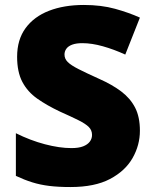

<svg xmlns="http://www.w3.org/2000/svg" viewBox="-20 -744 617 774"><path d="M544 -217Q544 -159 514.5 -107Q485 -55 423.5 -22.5Q362 10 264 10Q215 10 178.5 5.5Q142 1 110 -9Q78 -19 44 -35V-207Q102 -178 161 -162.5Q220 -147 268 -147Q297 -147 315 -154Q333 -161 342 -173Q351 -185 351 -200Q351 -219 338 -232Q325 -245 297 -259Q269 -273 222 -294Q169 -319 130 -346.5Q91 -374 70 -414Q49 -454 49 -515Q49 -584 83 -630.5Q117 -677 177.5 -700.5Q238 -724 318 -724Q388 -724 444 -708.5Q500 -693 544 -673L485 -524Q439 -545 394.5 -557.5Q350 -570 312 -570Q287 -570 271 -564Q255 -558 247.5 -547.5Q240 -537 240 -524Q240 -507 253 -494Q266 -481 296.5 -465.5Q327 -450 380 -426Q432 -403 468.5 -375.5Q505 -348 524.5 -310.5Q544 -273 544 -217Z"/></svg>

Font: Noto Sans Khmer Black
Style: Regular
Weight: 900
Version: Version 2.003